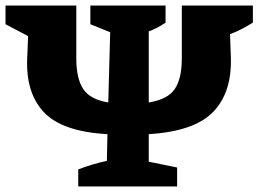

<svg xmlns="http://www.w3.org/2000/svg" viewBox="-34 -677 938 697"><path d="M250 0V-62Q302 -82 354 -93L356 -190Q191 -199 124.5 -270.5Q58 -342 65 -471L68 -546L-14 -589V-657H243V-464Q243 -392 268 -354Q293 -316 359 -305L366 -560L294 -589V-657H567V-595Q553 -585 537.5 -577Q522 -569 506 -563V-305Q575 -316 600.5 -354Q626 -392 626 -464V-657H884V-595Q865 -583 844 -572Q823 -561 801 -553L804 -472Q809 -343 740.5 -271.5Q672 -200 506 -190V-90L609 -69V0Z"/></svg>

Font: Piazzolla SC ExtraBold
Style: Regular
Weight: 800
Designer: Juan Pablo del Peral
Foundry: Huerta Tipografica
Version: Version 1.330